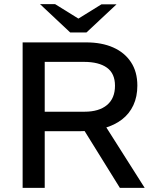

<svg xmlns="http://www.w3.org/2000/svg" viewBox="-20 -904 744 924"><path d="M88.9 0V-700H394.4Q469.6 -700 524.5 -675.7Q579.5 -651.4 610.2 -605Q641 -558.6 641 -492Q641 -439 622 -398Q603 -357 567.4 -329.3Q531.8 -301.7 480.7 -287.2Q429.5 -272.6 365.2 -272.6H195.2V0ZM556.8 0 377.1 -289.6 478 -312.4 676.2 0ZM195.2 -366.4H386.9Q456.5 -366.4 495 -398.6Q533.4 -430.7 533.4 -491.5Q533.4 -550.2 494.7 -578.2Q455.9 -606.2 384.1 -606.2H195.2ZM317.9 -747.7 341 -804.4 468.3 -883.2H540.9L396 -747.7ZM317.9 -747.7 172.7 -884H245.3L373.6 -804.4L396 -747.7Z"/></svg>

Font: REM Medium
Style: Regular
Weight: 500
Designer: Octavio Pardo
Foundry: Ashler Design
Version: Version 1.005;gftools[0.9.28]